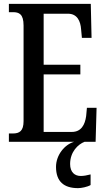

<svg xmlns="http://www.w3.org/2000/svg" viewBox="-20 -734 549 994"><path d="M26 0H364C315 14 270 68 270 130C270 206 311 240 384 240C401 240 432 234 449 224V169C430 174 413 177 398 177C367 177 343 158 343 115C343 52 384 13 418 0H475L480 -176H430L426 -133C420 -89 401 -51 352 -51H206V-349H396V-399H206V-663H332C379 -663 397 -626 400 -581L404 -538H454L450 -714H26V-671H47C78 -671 102 -662 102 -602V-107C102 -56 81 -43 47 -43H26Z"/></svg>

Font: Noto Serif Georgian ExtraCondensed Medium
Style: Regular
Weight: 500
Width: 2
Designer: Monotype Design Team, Akaki Razmadze
Foundry: Google LLC
Version: Version 2.003